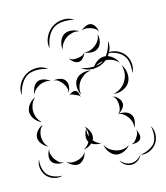

<svg xmlns="http://www.w3.org/2000/svg" viewBox="-160 -946 994 1152"><g transform="rotate(-15 337.0 -370.0)"><path d="M-15 -469Q-21 -504 -2.5 -537Q16 -570 46 -587Q77 -605 115 -604Q153 -603 179 -580Q146 -592 111 -592Q76 -592 51 -579Q27 -565 9 -534.5Q-9 -504 -15 -469ZM539 -580Q568 -589 599 -577.5Q630 -566 649 -542Q668 -517 671.5 -484Q675 -451 659 -425Q665 -455 661 -485.5Q657 -516 641 -535Q626 -555 598 -567Q570 -579 539 -580ZM439 -505Q448 -529 471.5 -547.5Q495 -566 521 -566Q547 -566 570.5 -547.5Q594 -529 603 -505Q586 -525 564 -533.5Q542 -542 521 -542Q500 -542 478 -533.5Q456 -525 439 -505ZM60 -453Q59 -473 69 -494.5Q79 -516 97 -525Q115 -533 138.5 -526Q162 -519 175 -505Q157 -514 139.5 -511.5Q122 -509 107 -503Q93 -496 79 -484Q65 -472 60 -453ZM330 -380Q317 -401 316 -429.5Q315 -458 330 -478Q344 -497 372 -504.5Q400 -512 423 -505Q399 -504 380 -491.5Q361 -479 349 -463Q337 -448 331 -426Q325 -404 330 -380ZM191 -505Q209 -510 231 -505Q253 -500 263 -485Q274 -470 271.5 -447.5Q269 -425 259 -410Q264 -428 258 -443.5Q252 -459 244 -471Q235 -483 222.5 -493.5Q210 -504 191 -505ZM609 -489Q627 -467 630.5 -435Q634 -403 620 -378Q606 -354 575.5 -341.5Q545 -329 518 -335Q545 -339 566.5 -355Q588 -371 599 -391Q611 -410 614.5 -436Q618 -462 609 -489ZM60 -282Q37 -290 19 -312.5Q1 -335 1 -360Q1 -384 19 -406.5Q37 -429 60 -437Q41 -422 33 -400.5Q25 -379 25 -360Q25 -340 33 -319Q41 -298 60 -282ZM259 -394Q267 -402 280.5 -408.5Q294 -415 304 -410Q314 -406 318.5 -391.5Q323 -377 323 -366Q320 -377 311 -381Q302 -385 294 -388Q286 -392 277.5 -395.5Q269 -399 259 -394ZM509 -321Q526 -316 541 -300.5Q556 -285 557 -267Q558 -250 544 -233.5Q530 -217 514 -210Q527 -222 530.5 -237Q534 -252 533 -266Q533 -280 528 -295Q523 -310 509 -321ZM60 -131Q40 -138 23.5 -157.5Q7 -177 7 -198Q7 -220 23.5 -239.5Q40 -259 60 -266Q44 -252 37.5 -233.5Q31 -215 31 -198Q31 -181 37.5 -162.5Q44 -144 60 -131ZM514 -210Q534 -215 557 -208.5Q580 -202 591 -185Q602 -169 599 -145Q596 -121 585 -105Q590 -124 585 -141.5Q580 -159 571 -172Q562 -185 548 -196.5Q534 -208 514 -210ZM299 -190Q316 -177 326 -153.5Q336 -130 330 -109Q328 -103 325 -98Q333 -88 345 -79.5Q357 -71 372 -69Q358 -66 341 -69.5Q324 -73 312 -82Q288 -60 259 -59Q273 -65 282.5 -74.5Q292 -84 298 -95L297 -97Q287 -114 291 -137.5Q295 -161 306 -175Q304 -183 299 -190ZM307 -175Q303 -162 304 -149.5Q305 -137 309 -126Q312 -137 311.5 -149.5Q311 -162 307 -175ZM124 -15Q106 -11 84 -17.5Q62 -24 52 -39Q42 -55 45.5 -77.5Q49 -100 60 -115Q54 -97 59 -81Q64 -65 72 -52Q80 -40 92.5 -28.5Q105 -17 124 -15ZM593 -92Q602 -80 605.5 -62Q609 -44 602 -32Q594 -20 576 -16Q558 -12 544 -15Q558 -17 566.5 -26Q575 -35 581 -45Q588 -55 593 -66.5Q598 -78 593 -92ZM684 -90Q700 -66 698.5 -35Q697 -4 681 19Q664 43 635.5 55Q607 67 579 60Q608 57 633.5 44.5Q659 32 673 14Q686 -5 688.5 -33.5Q691 -62 684 -90ZM96 60Q71 69 43 60.5Q15 52 -3 31Q-20 10 -24 -18.5Q-28 -47 -15 -71Q-20 -44 -14.5 -18Q-9 8 5 25Q19 41 44 50.5Q69 60 96 60ZM528 -15Q514 5 488 16Q462 27 439 21Q416 14 399.5 -8.5Q383 -31 381 -55Q391 -33 409 -20.5Q427 -8 445 -3Q464 3 486 1Q508 -1 528 -15ZM259 -43Q257 -24 243 -5Q229 14 210 19Q192 23 171 12Q150 1 140 -15Q155 -3 172.5 -2Q190 -1 205 -5Q220 -8 235 -17Q250 -26 259 -43ZM579 60Q572 79 553.5 91.5Q535 104 514 104Q493 104 474.5 91.5Q456 79 449 60Q477 94 514 94Q551 94 579 60ZM219 -697Q210 -731 226 -766Q242 -801 271 -821Q300 -841 338.5 -843.5Q377 -846 406 -825Q371 -834 335.5 -831.5Q300 -829 277 -813Q253 -796 238 -764Q223 -732 219 -697ZM433 -750Q444 -763 462.5 -771Q481 -779 496 -774Q511 -768 520.5 -750.5Q530 -733 530 -717Q525 -732 512.5 -739.5Q500 -747 488 -751Q476 -755 461.5 -756.5Q447 -758 433 -750ZM293 -669Q288 -692 296.5 -718Q305 -744 324 -757Q344 -770 371.5 -767Q399 -764 418 -750Q395 -757 374 -752Q353 -747 337 -737Q322 -727 309 -709.5Q296 -692 293 -669ZM518 -707Q525 -686 520 -661Q515 -636 499 -623Q482 -609 457 -609.5Q432 -610 413 -621Q434 -617 452.5 -624Q471 -631 484 -642Q497 -652 507.5 -668.5Q518 -685 518 -707ZM568 -651Q575 -615 556 -581Q537 -547 506 -529Q475 -511 436 -511.5Q397 -512 369 -535Q403 -523 439.5 -523Q476 -523 501 -537Q526 -552 544 -583.5Q562 -615 568 -651ZM413 -621Q410 -606 397 -591Q384 -576 369 -574Q353 -572 337 -584Q321 -596 315 -610Q326 -599 339.5 -597.5Q353 -596 366 -598Q378 -599 391.5 -603.5Q405 -608 413 -621Z"/></g></svg>

Font: Rubik Puddles
Style: Regular
Weight: 400
Designer: Hubert and Fischer, NaN
Foundry: Hubert and Fischer, NaN
Version: Version 2.200